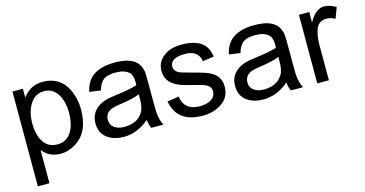

<svg xmlns="http://www.w3.org/2000/svg" viewBox="-77 -888 2728 1436"><g transform="rotate(-15 1287.0 -170.0)"><path d="M68 203V-531H149V-462Q207 -543 303 -543Q446 -543 502 -409Q529 -344 529 -270Q529 -93 414 -23Q358 12 297 12Q210 12 158 -55V203ZM149 -263Q149 -182 179 -128Q216 -62 291 -62Q368 -62 406 -131Q436 -186 436 -270Q436 -348 406 -404Q368 -473 295 -473Q221 -473 181 -400Q149 -341 149 -263Z M983 -66Q891 12 788 12Q710 12 661 -24Q606 -64 606 -140Q606 -220 670 -263Q699 -283 735 -292Q748 -296 768 -299Q788 -302 815 -306Q871 -313 910.5 -321Q950 -329 975 -337Q976 -346 976 -352Q976 -358 976 -361Q976 -416 951 -438Q917 -469 848 -469Q787 -469 756 -447Q725 -424 709 -368L622 -380Q645 -490 741 -524Q791 -543 861 -543Q987 -543 1034 -487Q1054 -461 1062 -426Q1066 -409 1066 -342V-223Q1066 -112 1067 -109Q1071 -42 1095 0H1001Q987 -28 983 -66ZM975 -267Q950 -256 914 -247.5Q878 -239 829 -232Q784 -226 766 -220Q729 -209 714 -185Q702 -165 702 -142Q702 -100 736 -78Q764 -59 809 -59Q920 -59 961 -143Q975 -177 975 -233Z M1259 -173Q1274 -62 1396 -62Q1444 -62 1477 -80Q1518 -103 1518 -146Q1518 -177 1491 -194Q1476 -206 1400 -225Q1316 -246 1292 -255Q1228 -280 1204 -319Q1184 -351 1184 -390Q1184 -463 1245 -506Q1294 -543 1380 -543Q1511 -543 1560 -476Q1582 -445 1590 -394L1503 -382Q1489 -469 1386 -469Q1271 -469 1271 -400Q1271 -363 1317 -345Q1324 -343 1343.5 -337Q1363 -331 1397 -322Q1442 -310 1467.5 -302.5Q1493 -295 1501 -292Q1565 -269 1589 -233Q1611 -202 1611 -156Q1611 -55 1509 -10Q1462 12 1397 12Q1200 12 1169 -159Z M2064 -66Q1972 12 1869 12Q1791 12 1742 -24Q1687 -64 1687 -140Q1687 -220 1751 -263Q1780 -283 1816 -292Q1829 -296 1849 -299Q1869 -302 1896 -306Q1952 -313 1991.5 -321Q2031 -329 2056 -337Q2057 -346 2057 -352Q2057 -358 2057 -361Q2057 -416 2032 -438Q1998 -469 1929 -469Q1868 -469 1837 -447Q1806 -424 1790 -368L1703 -380Q1726 -490 1822 -524Q1872 -543 1942 -543Q2068 -543 2115 -487Q2135 -461 2143 -426Q2147 -409 2147 -342V-223Q2147 -112 2148 -109Q2152 -42 2176 0H2082Q2068 -28 2064 -66ZM2056 -267Q2031 -256 1995 -247.5Q1959 -239 1910 -232Q1865 -226 1847 -220Q1810 -209 1795 -185Q1783 -165 1783 -142Q1783 -100 1817 -78Q1845 -59 1890 -59Q2001 -59 2042 -143Q2056 -177 2056 -233Z M2286 0V-531H2366V-450Q2417 -543 2482 -543Q2527 -543 2574 -514L2543 -431Q2512 -450 2477 -450Q2410 -450 2391 -383Q2376 -335 2376 -278V0Z"/></g></svg>

Font: MongolianScript
Style: Regular
Weight: 400
Designer: Bolorsoft LLC, NUM
Foundry: Bolorsoft LLC
Version: Version 3.2